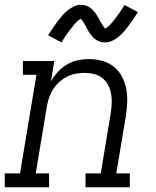

<svg xmlns="http://www.w3.org/2000/svg" viewBox="-33 -786 653 806"><path d="M-13 0V-58H51L120 -472H63V-530H195L181 -444Q193 -466 210 -484.5Q227 -503 248.5 -515.5Q270 -528 293.5 -533Q317 -538 341 -538Q369 -538 396 -530.5Q423 -523 444 -506.5Q465 -490 478 -466Q491 -442 496.5 -415Q502 -388 501 -359.5Q500 -331 496 -302L455 -58H512V0H326V-58H390L432 -312Q435 -332 436 -352.5Q437 -373 433.5 -392Q430 -411 421 -428.5Q412 -446 397 -458Q382 -470 362.5 -475Q343 -480 323 -480Q323 -480 323 -480Q323 -480 323 -480Q303 -480 284 -476.5Q265 -473 247 -463.5Q229 -454 214 -440Q199 -426 188.5 -409Q178 -392 172 -373Q166 -354 163 -335L117 -58H173V0ZM408 -608Q403 -608 398 -608.5Q393 -609 388.5 -610.5Q384 -612 379.5 -614Q375 -616 371 -618.5Q367 -621 363.5 -624Q360 -627 357 -630Q354 -633 351 -637Q348 -641 345 -645Q342 -649 339.5 -653Q337 -657 335 -661Q333 -665 331 -668.5Q329 -672 326.5 -677Q324 -682 321 -686.5Q318 -691 316 -694.5Q314 -698 311 -702Q308 -706 306 -707Q304 -706 299.5 -703Q295 -700 290.5 -695.5Q286 -691 283 -688Q280 -685 277.5 -682Q275 -679 272.5 -675.5Q270 -672 267 -668.5Q264 -665 260.5 -660.5Q257 -656 254 -651.5Q251 -647 247.5 -642Q244 -637 240 -631.5Q236 -626 232.5 -620Q229 -614 225 -608L169 -638Q180 -656 190.5 -671Q201 -686 210.5 -698.5Q220 -711 228.5 -721Q237 -731 250 -741.5Q263 -752 277.5 -759Q292 -766 307 -766Q317 -766 326.5 -763Q336 -760 344 -754.5Q352 -749 358 -742.5Q364 -736 369.5 -728Q375 -720 379 -713Q383 -706 388.5 -696Q394 -686 398.5 -679Q403 -672 408 -666Q411 -667 415.5 -670Q420 -673 424.5 -677.5Q429 -682 431.5 -685Q434 -688 437 -691Q440 -694 442.5 -697.5Q445 -701 448 -704.5Q451 -708 454 -712.5Q457 -717 460.5 -721.5Q464 -726 467.5 -731Q471 -736 474.5 -741.5Q478 -747 482 -753Q486 -759 490 -765L546 -735Q534 -717 524 -702Q514 -687 504.5 -674.5Q495 -662 486 -652Q477 -642 464.5 -631.5Q452 -621 437.5 -614.5Q423 -608 408 -608Z"/></svg>

Font: Iosevka Curly Slab LtExObl
Style: Regular
Weight: 300
Width: 7
Italic angle: -9°
Monospace: yes
Designer: Belleve Invis
Foundry: Belleve Invis
Version: Version 11.1.0; ttfautohint (v1.8.3)